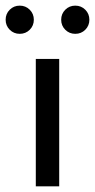

<svg xmlns="http://www.w3.org/2000/svg" viewBox="-52 -661 337 681"><path d="M75 0V-452H158V0ZM215 -541Q194 -541 179.5 -555.5Q165 -570 165 -591Q165 -612 179.5 -626.5Q194 -641 215 -641Q236 -641 250.5 -626.5Q265 -612 265 -591Q265 -570 250.5 -555.5Q236 -541 215 -541ZM18 -541Q-3 -541 -17.5 -555.5Q-32 -570 -32 -591Q-32 -612 -17.5 -626.5Q-3 -641 18 -641Q39 -641 53.5 -626.5Q68 -612 68 -591Q68 -570 53.5 -555.5Q39 -541 18 -541Z"/></svg>

Font: Belleza
Style: Regular
Weight: 400
Designer: Eduardo Rodriguez Tunni
Foundry: Eduardo Rodriguez Tunni
Version: Version 1.003; ttfautohint (v1.8.4.7-5d5b)